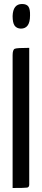

<svg xmlns="http://www.w3.org/2000/svg" viewBox="-20 -939 209 959"><path d="M43 -859Q45 -919 90 -919Q113 -919 122 -906Q131 -893 130 -861Q130 -796 84 -796Q63 -797 53 -811Q43 -825 43 -859ZM43 -663Q43 -691 54 -695.5Q65 -700 126 -700V-17Q126 -4 115.5 -2Q105 0 43 0Z"/></svg>

Font: Yanone Kaffeesatz
Style: Regular
Weight: 400
Designer: Yanone (Cyrillic: Daniel Pouzeot)
Foundry: Yanone
Version: Version 1.003;PS 001.003;hotconv 1.0.88;makeotf.lib2.5.64775